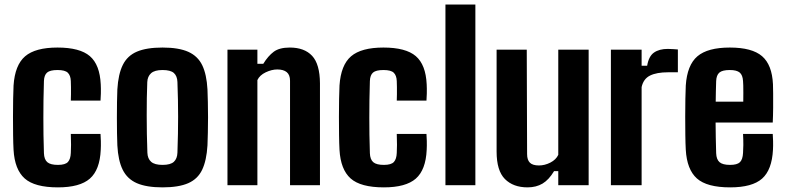

<svg xmlns="http://www.w3.org/2000/svg" viewBox="-20 -820 3476 850"><path d="M293.5 -374.5Q294 -386 294.2 -402.2Q294.5 -418.5 294.2 -434.5Q294 -450.5 293.5 -461.5Q292.5 -486 280.2 -498Q268 -510 234.5 -510Q201.5 -510 188.5 -498.8Q175.5 -487.5 174.5 -461.5Q173 -415.5 172.5 -375.8Q172 -336 172 -298.8Q172 -261.5 172.5 -223.2Q173 -185 174.5 -142Q175.5 -114 189.5 -102Q203.5 -90 236.5 -90Q269 -90 280.8 -103Q292.5 -116 293.5 -143Q294.5 -159.5 294.5 -178.8Q294.5 -198 293.5 -227H425Q426 -218 426.5 -195.8Q427 -173.5 426 -156.5Q422 -68 377.8 -29.2Q333.5 9.5 236.5 9.5Q133.5 9.5 89.2 -30Q45 -69.5 40 -156.5Q38.5 -183.5 38 -222.2Q37.5 -261 37.5 -303.2Q37.5 -345.5 38.2 -382.5Q39 -419.5 40 -441.5Q46 -532 91.2 -570.8Q136.5 -609.5 234.5 -609.5Q333.5 -609.5 377.8 -571.5Q422 -533.5 426 -446.5Q427 -429 426.5 -405.8Q426 -382.5 425 -374.5Z M699.5 9.5Q628.5 9.5 586 -9Q543.5 -27.5 523.2 -68.5Q503 -109.5 499.5 -176.5Q498.5 -198.5 498 -230.8Q497.5 -263 497.5 -299.2Q497.5 -335.5 498 -368.5Q498.5 -401.5 499.5 -424Q503.5 -492 523.8 -532.8Q544 -573.5 586.5 -591.5Q629 -609.5 699.5 -609.5Q771.5 -609.5 813.8 -590.5Q856 -571.5 875.5 -530.8Q895 -490 898.5 -424Q899.5 -401.5 900.2 -368.8Q901 -336 901 -300.5Q901 -265 900.2 -232.2Q899.5 -199.5 898.5 -176.5Q894.5 -109.5 875 -68.5Q855.5 -27.5 813.2 -9Q771 9.5 699.5 9.5ZM699.5 -90Q735 -90 749.8 -103.8Q764.5 -117.5 765.5 -144Q767 -188.5 767.8 -227.5Q768.5 -266.5 768.5 -303.2Q768.5 -340 767.8 -377.5Q767 -415 765.5 -457Q764.5 -483.5 749.8 -496.8Q735 -510 699.5 -510Q664.5 -510 648.8 -495.8Q633 -481.5 632 -456.5Q630.5 -423.5 630 -386Q629.5 -348.5 629.5 -308.2Q629.5 -268 630.2 -226.8Q631 -185.5 632.5 -144Q633.5 -117.5 649 -103.8Q664.5 -90 699.5 -90Z M987 0V-600H1119.5V-537.5H1145.5Q1167 -572.5 1192 -591Q1217 -609.5 1263 -609.5Q1327.5 -609.5 1361.8 -572.8Q1396 -536 1396.5 -451V0H1264V-462.5Q1264 -488.5 1249.5 -500.5Q1235 -512.5 1207.5 -512.5Q1183 -512.5 1156.2 -499.8Q1129.5 -487 1119.5 -465.5V0Z M1736.5 -374.5Q1737 -386 1737.2 -402.2Q1737.5 -418.5 1737.2 -434.5Q1737 -450.5 1736.5 -461.5Q1735.5 -486 1723.2 -498Q1711 -510 1677.5 -510Q1644.5 -510 1631.5 -498.8Q1618.5 -487.5 1617.5 -461.5Q1616 -415.5 1615.5 -375.8Q1615 -336 1615 -298.8Q1615 -261.5 1615.5 -223.2Q1616 -185 1617.5 -142Q1618.5 -114 1632.5 -102Q1646.5 -90 1679.5 -90Q1712 -90 1723.8 -103Q1735.5 -116 1736.5 -143Q1737.5 -159.5 1737.5 -178.8Q1737.5 -198 1736.5 -227H1868Q1869 -218 1869.5 -195.8Q1870 -173.5 1869 -156.5Q1865 -68 1820.8 -29.2Q1776.5 9.5 1679.5 9.5Q1576.5 9.5 1532.2 -30Q1488 -69.5 1483 -156.5Q1481.5 -183.5 1481 -222.2Q1480.5 -261 1480.5 -303.2Q1480.5 -345.5 1481.2 -382.5Q1482 -419.5 1483 -441.5Q1489 -532 1534.2 -570.8Q1579.5 -609.5 1677.5 -609.5Q1776.5 -609.5 1820.8 -571.5Q1865 -533.5 1869 -446.5Q1870 -429 1869.5 -405.8Q1869 -382.5 1868 -374.5Z M1952 0V-800H2084.5V0Z M2315.5 9.5Q2252 9.5 2215.2 -27.5Q2178.5 -64.5 2178.5 -149V-600H2312L2313.5 -138Q2313.5 -112 2325.8 -99.8Q2338 -87.5 2366 -87.5Q2391.5 -87.5 2416.5 -100.2Q2441.5 -113 2451.5 -134.5V-600H2586V0H2451.5V-62.5H2433Q2410 -24 2381.8 -7.2Q2353.5 9.5 2315.5 9.5Z M2684.5 0V-600H2820.5V-529H2845Q2852 -571 2875.2 -587.2Q2898.5 -603.5 2936.5 -603.5Q2948.5 -603.5 2960.8 -602.5Q2973 -601.5 2981 -601V-500H2938Q2887 -500 2857.8 -485.5Q2828.5 -471 2820.5 -434.5V0Z M3212.5 9.5Q3109.5 9.5 3065.2 -30Q3021 -69.5 3016 -157Q3014.5 -183.5 3014 -222.5Q3013.5 -261.5 3013.5 -303.5Q3013.5 -345.5 3014.2 -382.5Q3015 -419.5 3016 -441.5Q3022 -532 3067.5 -570.8Q3113 -609.5 3211 -609.5Q3309.5 -609.5 3353.8 -571.2Q3398 -533 3402 -447Q3402.5 -435 3402.8 -406.2Q3403 -377.5 3402.8 -342.5Q3402.5 -307.5 3401 -277.5H3148Q3148 -245 3148.8 -211.8Q3149.5 -178.5 3150.5 -142Q3151.5 -114 3165.5 -102Q3179.5 -90 3212 -90Q3243.5 -90 3255.8 -102Q3268 -114 3269.5 -143Q3270.5 -158 3270.8 -178.2Q3271 -198.5 3269.5 -227H3401Q3402 -218.5 3402.5 -195.8Q3403 -173 3402 -157Q3397.5 -68 3353.8 -29.2Q3310 9.5 3212.5 9.5ZM3148.5 -370H3270.5Q3270.5 -389.5 3270.8 -408.5Q3271 -427.5 3270.5 -441.5Q3270 -455.5 3269.5 -461Q3268 -487.5 3254.8 -498.8Q3241.5 -510 3211 -510Q3177.5 -510 3164.5 -498.5Q3151.5 -487 3150.5 -461Q3150 -437.5 3149.2 -414.8Q3148.5 -392 3148.5 -370Z"/></svg>

Font: Big Shoulders Text Thin ExtraBold
Style: Regular
Weight: 800
Version: Version 2.002